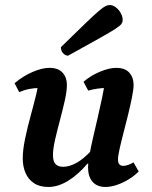

<svg xmlns="http://www.w3.org/2000/svg" viewBox="-20 -732 605 764"><path d="M172.9 12Q137.3 12 114.7 -3.4Q92.1 -18.7 81.3 -44.4Q70.5 -70.1 70.5 -101.2Q70.5 -135.1 79.8 -179.8Q89.1 -224.6 101.7 -270.4Q114.3 -316.2 123.6 -354.5Q132.9 -392.8 132.9 -414.1L177 -374Q169.8 -377.9 159.5 -379.8Q149.3 -381.8 135.6 -381.8Q117.4 -381.8 97.4 -378.1Q77.3 -374.4 56.4 -365.5L38 -400.8Q71.7 -429.5 109.7 -445.7Q147.6 -462 175.9 -462Q212.3 -462 229.2 -442.7Q246.2 -423.4 246.2 -394.9Q246.2 -369.1 237.8 -331.7Q229.4 -294.3 218.5 -253.7Q207.6 -213.1 199.2 -176.4Q190.8 -139.8 190.8 -114.9Q190.8 -89.6 201.2 -78.9Q211.5 -68.3 231.1 -68.3Q256.6 -68.3 285.1 -84.3Q313.7 -100.3 343.9 -133.5L357.5 -80.7H327.9Q290.9 -36.9 250.9 -12.5Q210.9 12 172.9 12ZM400.2 12Q366.2 12 348.3 -8.6Q330.3 -29.2 330.3 -66.6Q330.3 -84.6 335.9 -115.4Q341.5 -146.2 350.4 -184.7Q359.2 -223.2 368.8 -264.2Q378.3 -305.2 386.5 -344.1Q394.7 -382.9 398.4 -414.1L443 -374Q435.8 -377.9 425.5 -379.8Q415.3 -381.8 401 -381.8Q385.7 -381.8 367.6 -379.2Q349.6 -376.7 331 -371.5L312.2 -406.7Q343 -432.6 379.4 -447.3Q415.9 -462 441.9 -462Q477.8 -462 494.7 -442.7Q511.6 -423.4 511.6 -394.9Q511.6 -376.8 505.3 -345.5Q499.1 -314.3 490.1 -277.2Q481.1 -240.2 471.6 -204Q462.1 -167.8 455.8 -139.4Q449.5 -110.9 449.5 -97.4Q449.5 -72 470.6 -72Q479.3 -72 489.9 -75.8Q500.5 -79.6 511.2 -85.8L531.9 -49.8Q514.4 -31.9 491.1 -17.8Q467.9 -3.7 444 4.1Q420.2 12 400.2 12ZM250.9 -510.4Q241 -510.4 231.7 -519.5Q222.4 -528.5 222.4 -544.4Q284.3 -604.9 319.5 -638.8Q354.8 -672.8 373 -688.2Q391.2 -703.5 399.9 -707.7Q408.6 -712 416.5 -712Q429 -712 440.9 -702.9Q452.9 -693.8 460.5 -679.9Q468.2 -666 468.2 -651.5Q468.2 -644.5 463.5 -637.2Q458.8 -630 439 -617Q419.1 -604.1 374.6 -579.2Q330.1 -554.3 250.9 -510.4Z"/></svg>

Font: Petrona
Style: Italic
Weight: 400
Italic angle: -9°
Designer: Ringo R. Seeber
Foundry: Ringo R. Seeber
Version: Version 2.001; ttfautohint (v1.8.3)